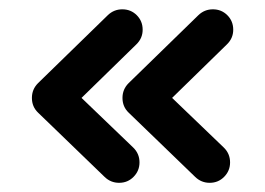

<svg xmlns="http://www.w3.org/2000/svg" viewBox="-20 -484 572 414"><path d="M212.4 -451.2Q225.6 -463.9 243.7 -463.9Q262.2 -463.9 274.9 -451.2Q287.6 -438.5 287.6 -419.9Q287.6 -401.4 273.9 -388.2L155.8 -272.9L267.1 -166Q280.8 -152.8 280.8 -133.8Q280.8 -115.7 268.1 -102.8Q255.4 -89.8 236.8 -89.8Q218.8 -89.8 205.6 -102.5L62 -241.2Q48.8 -253.9 48.8 -272.9Q48.8 -291.5 62 -304.7ZM407.7 -451.2Q420.9 -463.9 439 -463.9Q457.5 -463.9 470.2 -451.2Q482.9 -438.5 482.9 -419.9Q482.9 -401.4 469.2 -388.2L351.1 -272.9L462.4 -166Q476.1 -152.8 476.1 -133.8Q476.1 -115.7 463.4 -102.8Q450.7 -89.8 432.1 -89.8Q414.1 -89.8 400.9 -102.5L257.3 -241.2Q244.1 -253.9 244.1 -272.9Q244.1 -291.5 257.3 -304.7Z"/></svg>

Font: Manjari
Style: Bold
Weight: 700
Designer: Santhosh Thottingal <santhosh.thottingal@gmail.com>
Version: Version 2.000